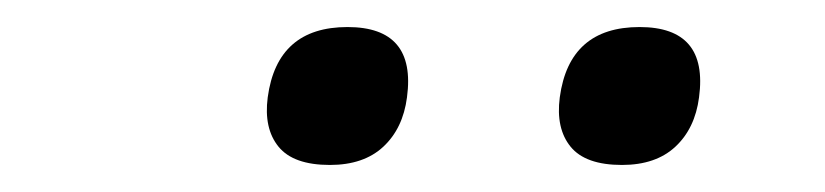

<svg xmlns="http://www.w3.org/2000/svg" viewBox="-20 -717 610 142"><path d="M178 -645Q185 -697 237 -697Q288 -697 281 -645Q278 -622 263.5 -608.5Q249 -595 224 -595Q197 -595 186 -608.5Q175 -622 178 -645ZM394 -645Q401 -697 453 -697Q504 -697 497 -645Q494 -622 479.5 -608.5Q465 -595 440 -595Q413 -595 402 -608.5Q391 -622 394 -645Z"/></svg>

Font: Haskoy
Style: Italic
Weight: 400
Designer: Ertekin Erdin
Foundry: Ertekin Erdin
Version: Version 2.000; ttfautohint (v1.8.4.7-5d5b)